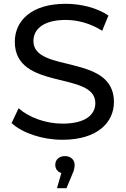

<svg xmlns="http://www.w3.org/2000/svg" viewBox="-20 -728 661 1011"><path d="M156 -512C156 -573 207 -623 326 -623C388 -623 457 -605 518 -566L551 -646C493 -686 408 -708 326 -708C142 -708 58 -616 58 -508C58 -248 482 -356 482 -185C482 -124 430 -77 309 -77C219 -77 130 -111 78 -158L41 -80C97 -28 202 8 309 8C494 8 580 -84 580 -191C580 -448 156 -341 156 -512ZM322 94C291 94 271 113 271 140C271 161 283 177 303 183L280 263H330L360 191C370 170 373 154 373 140C373 114 353 94 322 94Z"/></svg>

Font: AWKNG-Font Medium
Style: Regular
Weight: 500
Designer: Awakening Church
Foundry: Awakening Church
Version: Version 1.700;PS 001.700;hotconv 1.0.88;makeotf.lib2.5.64775